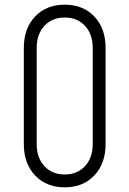

<svg xmlns="http://www.w3.org/2000/svg" viewBox="-20 -786 554 822"><path d="M257 16Q178.5 16 130.2 -35Q82 -86 82 -169V-581Q82 -664.5 130.2 -715.2Q178.5 -766 257 -766Q336 -766 384 -715.2Q432 -664.5 432 -581V-169Q432 -86 384 -35Q336 16 257 16ZM257 -39Q311 -39 344 -74.8Q377 -110.5 377 -169V-581Q377 -639.5 344 -675.2Q311 -711 257 -711Q203 -711 170 -675.2Q137 -639.5 137 -581V-169Q137 -110.5 170 -74.8Q203 -39 257 -39Z"/></svg>

Font: Mohave Light Light
Style: Regular
Weight: 300
Version: Version 2.003